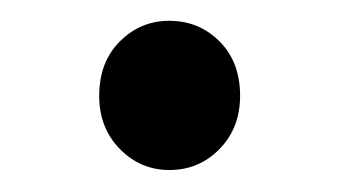

<svg xmlns="http://www.w3.org/2000/svg" viewBox="-20 -146 318 180"><path d="M138.8 13.4Q111.7 13.4 92.4 -6.3Q73 -26 73 -56.1Q73 -87.9 92.4 -107.2Q111.7 -126.5 138.8 -126.5Q166.5 -126.5 185.8 -107.2Q205.1 -87.9 205.1 -56.1Q205.1 -26 185.8 -6.3Q166.5 13.4 138.8 13.4Z"/></svg>

Font: Noto Sans JP
Style: Regular
Weight: 100
Designer: Ryoko NISHIZUKA 西塚涼子 (kana, bopomofo & ideographs); Paul D. Hunt (Latin, Greek & Cyrillic); Sandoll Communications 산돌커뮤니
Foundry: Adobe
Version: Version 2.004;hotconv 1.0.118;makeotfexe 2.5.65603